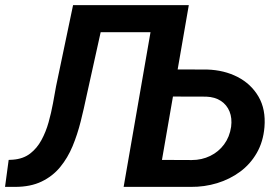

<svg xmlns="http://www.w3.org/2000/svg" viewBox="-49 -731 1097 751"><path d="M236.8 -710.9H368.2L289.6 -356Q279.3 -306.6 266.6 -255.9Q253.9 -205.1 234.9 -159.2Q215.8 -113.3 186.3 -77.4Q156.7 -41.5 113.5 -20.8Q70.3 0 9.8 0H-29.3L-15.1 -105.5L1.5 -106.4Q41.5 -109.4 68.6 -130.1Q95.7 -150.9 113 -182.9Q130.4 -214.8 140.9 -252.2Q151.4 -289.6 158.2 -326.7Q165 -363.8 170.4 -394ZM593.3 -710.9 574.7 -605H239.3L257.8 -710.9ZM602.1 -459.5 761.2 -459Q827.6 -457 880.4 -429.9Q933.1 -402.8 962.2 -353Q991.2 -303.2 985.4 -233.4Q980.5 -176.3 955.3 -132.6Q930.2 -88.9 890.1 -59.3Q850.1 -29.8 800.3 -14.6Q750.5 0.5 697.3 0H434.6L558.1 -710.9H689.5L584.5 -105.5L701.2 -105Q740.2 -105 773.2 -121.1Q806.2 -137.2 827.6 -166.3Q849.1 -195.3 855 -234.9Q859.4 -268.6 848.9 -294.7Q838.4 -320.8 815.2 -336.2Q792 -351.6 757.8 -353L583.5 -353.5Z"/></svg>

Font: Roboto SemiBold
Style: Italic
Weight: 600
Designer: Christian Robertson
Foundry: Google
Version: Version 3.009; 2024